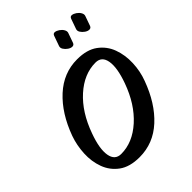

<svg xmlns="http://www.w3.org/2000/svg" viewBox="-198 -738 878 878"><g transform="rotate(-45 241.0 -299.5)"><path d="M184 40Q121 40 83.5 12.5Q46 -15 30 -58.5Q14 -102 16.5 -152Q19 -202 35 -247Q74 -354 142 -416.5Q210 -479 298 -479Q361 -479 398.5 -451.5Q436 -424 452 -380.5Q468 -337 466 -286.5Q464 -236 447 -191Q408 -84 340.5 -22Q273 40 184 40ZM135 -30Q209 -30 274 -88.5Q339 -147 375 -247Q402 -322 394.5 -365.5Q387 -409 347 -409Q273 -409 208 -350.5Q143 -292 107 -191Q80 -117 87.5 -73.5Q95 -30 135 -30ZM465 -593 448 -545Q444 -535 434 -535Q424 -535 413 -542.5Q402 -550 395.5 -560.5Q389 -571 393 -581L410 -629Q414 -640 424 -639Q434 -638 445 -630.5Q456 -623 462 -612.5Q468 -602 465 -593ZM355 -593 338 -545Q334 -535 324 -535Q314 -535 303 -542.5Q292 -550 285.5 -560.5Q279 -571 283 -581L300 -629Q304 -640 314 -639Q324 -638 335 -630.5Q346 -623 352 -612.5Q358 -602 355 -593Z"/></g></svg>

Font: Story Script
Style: Regular
Weight: 400
Designer: Lana Roulhac, Ben Buysse
Version: Version 1.000; ttfautohint (v1.8.4.7-5d5b)